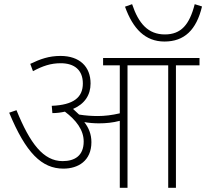

<svg xmlns="http://www.w3.org/2000/svg" viewBox="-20 -900 988 920"><path d="M948 -869 913 -880C888 -782 848 -735 770 -735C690 -735 644 -787 613 -880L579 -868C617 -762 676 -701 768 -701C863 -701 921 -756 948 -869ZM418 -219C418 -257 405 -288 384 -315C405 -311 431 -309 454 -309C487 -309 520 -312 554 -321V0H591V-587H786V0H823V-587H936V-622H474V-587H554V-357C516 -348 481 -344 448 -344C421 -344 390 -346 359 -351C350 -360 340 -369 330 -378C386 -402 414 -445 414 -500C414 -581 361 -632 270 -632C214 -632 173 -617 125 -594L138 -559C185 -584 223 -597 271 -597C337 -597 377 -564 377 -500C377 -433 332 -397 228 -393L231 -358C253 -358 273 -361 291 -365C344 -325 381 -278 381 -222C381 -153 337 -128 280 -128C188 -128 124 -212 59 -372L24 -360C104 -167 180 -92 284 -92C354 -92 418 -129 418 -219Z"/></svg>

Font: Noto Sans Devanagari UI ExtraLight
Style: Regular
Weight: 200
Designer: Jelle Bosma - Monotype Design Team
Foundry: Monotype Imaging Inc.
Version: Version 2.003